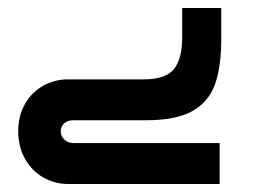

<svg xmlns="http://www.w3.org/2000/svg" viewBox="-20 -459 640 479"><path d="M25.5 -131.5Q25.5 -170.5 42.5 -200Q59.5 -229.5 88 -245.2Q116.5 -261 149.5 -261H339Q392.5 -261 413.5 -286.2Q434.5 -311.5 434.5 -365V-439H532V-363Q532 -291.5 516 -247.8Q500 -204 459.2 -181.5Q418.5 -159 344.5 -159H163Q148 -159 139.8 -151Q131.5 -143 131.5 -131.5Q131.5 -119.5 140.5 -110.8Q149.5 -102 165 -102H528V0H150Q116.5 0 88 -16.2Q59.5 -32.5 42.5 -62.5Q25.5 -92.5 25.5 -131.5Z"/></svg>

Font: JuliaMono
Style: Regular
Weight: 400
Monospace: yes
Designer: cormullion
Foundry: corm
Version: Version 0.055; ttfautohint (v1.8.4)